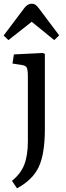

<svg xmlns="http://www.w3.org/2000/svg" viewBox="-31 -799 360 1048"><path d="M15.1 -580.1 -11.2 -605 103 -756.8Q120.6 -778.8 142.1 -778.8Q153.3 -778.8 162.1 -773.2Q170.9 -767.6 183.1 -751L292 -606L265.1 -580.1L142.1 -680.2ZM62 229 34.2 188Q82.5 149.4 101.8 98.9Q121.1 48.3 121.1 -27.8V-381.8Q121.1 -417.5 115 -429.7Q108.9 -441.9 85 -444.8L37.1 -452.1L44.9 -502L202.1 -509.8L213.9 -504.9V-95.2Q213.9 41 180.7 111.8Q147.5 182.6 62 229Z"/></svg>

Font: Literata Book
Style: Regular
Weight: 400
Designer: Latin by Veronika Burian and Jose Scaglione. Greek by Irene Vlachou. Cyrillic by Vera Evstafieva
Foundry: TypeTogether
Version: Version 2.003;PS 002.003;hotconv 1.0.88;makeotf.lib2.5.64775